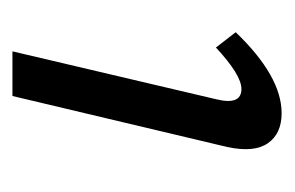

<svg xmlns="http://www.w3.org/2000/svg" viewBox="-100 -356 462 301"><g transform="rotate(-90 130.5 -205.0)"><path d="M104 6Q72 6 57 -15.5Q42 -37 51 -79L131 -416H201L126 -97Q116 -57 142 -57Q164 -57 207 -97L231 -66Q162 6 104 6Z"/></g></svg>

Font: EauTest Medium
Style: Italic
Weight: 500
Italic angle: -12°
Designer: Christian Thalmann (Catharsis Fonts)
Version: Version 0.001;PS 000.001;hotconv 1.0.88;makeotf.lib2.5.64775